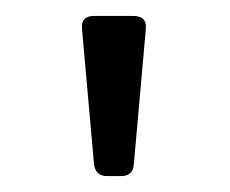

<svg xmlns="http://www.w3.org/2000/svg" viewBox="-20 -696 289 241"><path d="M114 -475Q100 -475 98 -490L83 -659Q81 -676 98 -676H147Q165 -676 163 -659L148 -490Q147 -475 132 -475Z"/></svg>

Font: Pitagon Sans
Style: Regular
Weight: 400
Designer: Travis Tran
Foundry: Pitagon
Version: Version 1.001; ttfautohint (v1.8.4.7-5d5b);gftools[0.9.26]